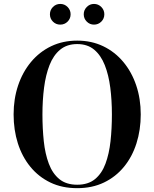

<svg xmlns="http://www.w3.org/2000/svg" viewBox="-20 -972 804 1002"><path d="M383 10Q304 10 242.8 -19.5Q181.5 -49 138.5 -101.5Q95.5 -154 73.2 -224Q51 -294 51 -375Q51 -456 74.5 -526Q98 -596 142 -648.8Q186 -701.5 247 -730.8Q308 -760 383 -760Q457.5 -760 518.5 -730.8Q579.5 -701.5 623.5 -648.8Q667.5 -596 691 -526Q714.5 -456 714.5 -375Q714.5 -294 692.2 -224Q670 -154 627 -101.5Q584 -49 522.5 -19.5Q461 10 383 10ZM383 -8Q440 -8 475.8 -37.2Q511.5 -66.5 530.5 -117.8Q549.5 -169 556.8 -235.2Q564 -301.5 564 -375Q564 -448.5 555.5 -514.8Q547 -581 526.8 -632.2Q506.5 -683.5 471.5 -712.8Q436.5 -742 383 -742Q329.5 -742 294 -712.8Q258.5 -683.5 238.5 -632.2Q218.5 -581 210 -514.8Q201.5 -448.5 201.5 -375Q201.5 -301.5 208.5 -235.2Q215.5 -169 234.8 -117.8Q254 -66.5 289.8 -37.2Q325.5 -8 383 -8ZM470.5 -843.5Q448.5 -843.5 432.8 -859.2Q417 -875 417 -897.5Q417 -919.5 432.8 -935.5Q448.5 -951.5 470.5 -951.5Q493 -951.5 508.8 -935.5Q524.5 -919.5 524.5 -897.5Q524.5 -875 508.8 -859.2Q493 -843.5 470.5 -843.5ZM294.5 -843.5Q272 -843.5 256.2 -859.2Q240.5 -875 240.5 -897.5Q240.5 -919.5 256.2 -935.5Q272 -951.5 294.5 -951.5Q317 -951.5 332.8 -935.5Q348.5 -919.5 348.5 -897.5Q348.5 -875 332.8 -859.2Q317 -843.5 294.5 -843.5Z"/></svg>

Font: Bodoni Moda 11pt SemiBold
Style: Regular
Weight: 600
Designer: Owen Earl
Foundry: indestructible type
Version: Version 2.004